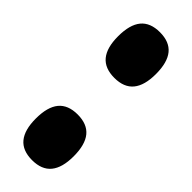

<svg xmlns="http://www.w3.org/2000/svg" viewBox="-182 -528 538 538"><g transform="rotate(45 87.0 -258.5)"><path d="M12 -95Q12 -141 30.5 -163.5Q49 -186 87 -186Q125 -186 143.5 -163.5Q162 -141 162 -95Q162 -50 143.5 -27.5Q125 -5 87 -5Q49 -5 30.5 -27.5Q12 -50 12 -95ZM12 -421Q12 -467 30.5 -489.5Q49 -512 87 -512Q125 -512 143.5 -489.5Q162 -467 162 -421Q162 -376 143.5 -353.5Q125 -331 87 -331Q49 -331 30.5 -353.5Q12 -376 12 -421Z"/></g></svg>

Font: Bricolage Grotesque 96pt Condensed ExBd
Style: Regular
Weight: 800
Width: 3
Designer: Mathieu Triay
Foundry: Atelier Triay
Version: Version 1.001;Glyphs 3.2 (3207)